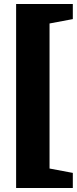

<svg xmlns="http://www.w3.org/2000/svg" viewBox="-20 -757 386 965"><path d="M61 188V-737H346V-661L229 -639V90L346 112V188Z"/></svg>

Font: Piazzolla Black
Style: Regular
Weight: 900
Designer: Juan Pablo del Peral
Foundry: Huerta Tipografica
Version: Version 1.330